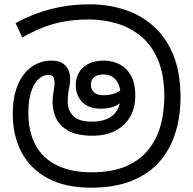

<svg xmlns="http://www.w3.org/2000/svg" viewBox="-20 -856 890 887"><path d="M400 11Q281 11 200.5 -32.5Q120 -76 79.5 -152.5Q39 -229 39 -329Q39 -409 62.5 -464Q86 -519 126.5 -547.5Q167 -576 218 -576Q252 -576 270.5 -563Q289 -550 296.5 -532Q304 -514 304 -498Q304 -470 298.5 -445Q293 -420 293 -385Q293 -346 318.5 -320Q344 -294 406 -294Q445 -294 474.5 -306.5Q504 -319 520.5 -345.5Q537 -372 537 -414Q537 -460 516 -486Q495 -512 459 -512Q431 -512 415.5 -500Q400 -488 400 -464Q400 -442 415 -429Q430 -416 456 -416Q488 -416 511 -425Q534 -434 561 -455L574 -410Q550 -388 521.5 -371Q493 -354 445 -354Q390 -354 360 -384.5Q330 -415 330 -464Q330 -493 343.5 -518.5Q357 -544 386 -560Q415 -576 461 -576Q496 -576 529 -560.5Q562 -545 583.5 -509.5Q605 -474 605 -413Q605 -357 580.5 -315.5Q556 -274 512 -251.5Q468 -229 407 -229Q339 -229 298.5 -250.5Q258 -272 240.5 -307Q223 -342 223 -382Q223 -411 227.5 -433.5Q232 -456 232 -475Q232 -489 227 -499.5Q222 -510 204 -510Q178 -510 156.5 -489Q135 -468 123 -429Q111 -390 111 -335Q111 -246 145 -184.5Q179 -123 244.5 -91.5Q310 -60 402 -60Q498 -60 562.5 -88Q627 -116 666 -165Q705 -214 722 -277Q739 -340 739 -409Q739 -513 708.5 -582.5Q678 -652 627 -692Q576 -732 515 -749Q454 -766 394 -766Q326 -766 273 -756Q220 -746 174.5 -727.5Q129 -709 83 -683L52 -749Q99 -775 152 -794.5Q205 -814 265.5 -825Q326 -836 394 -836Q478 -836 553.5 -812Q629 -788 687.5 -736.5Q746 -685 780 -603.5Q814 -522 814 -407Q814 -319 790.5 -243Q767 -167 717.5 -110Q668 -53 589.5 -21Q511 11 400 11Z"/></svg>

Font: usinhala25
Style: Book
Weight: 400
Designer: Jelle Bosma - Monotype Design Team
Foundry: Monotype Imaging Inc.
Version: Version 2.003